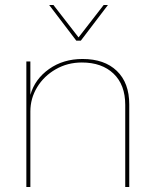

<svg xmlns="http://www.w3.org/2000/svg" viewBox="-20 -745 614 765"><path d="M495 -329V0H479V-327Q479 -407 432.5 -451.5Q386 -496 306 -496Q249 -496 202 -469Q155 -442 128 -397.5Q101 -353 101 -301V0H85V-500H101V-367Q119 -430 175.5 -470Q232 -510 309 -510Q396 -510 445.5 -462.5Q495 -415 495 -329ZM302 -583H284L176 -725H193L293 -596L393 -725H410Z"/></svg>

Font: Work Sans Thin
Style: Regular
Weight: 260
Designer: Wei Huang
Foundry: Wei Huang
Version: Version 1.500